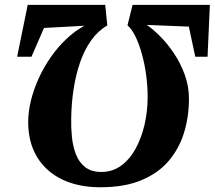

<svg xmlns="http://www.w3.org/2000/svg" viewBox="-20 -763 884 790"><path d="M843.5 -743 834 -529.5H783.5L757 -653.5L584 -660.5Q609 -643.5 639 -613.5Q669 -583.5 696 -543.2Q723 -503 740.2 -455.5Q757.5 -408 757.5 -357Q757.5 -284.5 737.8 -218.8Q718 -153 675 -102Q632 -51 562.5 -21.8Q493 7.5 392.5 7.5Q303 7.5 236.5 -24.2Q170 -56 133 -116.2Q96 -176.5 96 -261Q96 -304 107.5 -350.2Q119 -396.5 139.8 -441.8Q160.5 -487 189.2 -528.2Q218 -569.5 253 -602.5Q288 -635.5 327 -657L161 -648L109.5 -529.5H50.5L94 -743H413L421.5 -658.5Q383.5 -636.5 355.8 -597.8Q328 -559 310.2 -508.2Q292.5 -457.5 283.2 -398.8Q274 -340 273 -277.5Q272 -239.5 275.8 -200.8Q279.5 -162 292 -129Q304.5 -96 329.8 -75.8Q355 -55.5 397 -55.5Q442.5 -55.5 478 -81.2Q513.5 -107 537.8 -151Q562 -195 574.8 -250.2Q587.5 -305.5 587.5 -364.5Q587.5 -409.5 581.2 -455.2Q575 -501 563.5 -542Q552 -583 537 -613.5Q522 -644 504.5 -658.5L525.5 -743Z"/></svg>

Font: Merriweather 60pt Black
Style: Italic
Weight: 900
Italic angle: -7.8°
Version: Version 2.101